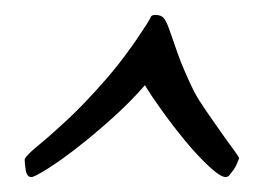

<svg xmlns="http://www.w3.org/2000/svg" viewBox="-20 -718 345 257"><path d="M13 -505Q13 -499 14.5 -490Q16 -481 22 -481Q26 -481 43.5 -492Q61 -503 83.5 -520.5Q106 -538 130.5 -560Q155 -582 174 -604Q181 -592 196 -571Q211 -550 227.5 -530Q244 -510 259.5 -495.5Q275 -481 282 -481Q285 -481 287.5 -484Q290 -487 292.5 -490.5Q295 -494 297 -498.5Q299 -503 300 -506Q300 -508 292.5 -518Q285 -528 275.5 -541.5Q266 -555 256 -569.5Q246 -584 240 -595Q225 -626 218 -646Q211 -666 207 -677.5Q203 -689 199.5 -693.5Q196 -698 188 -698Q183 -698 182 -695.5Q181 -693 176 -685Q149 -643 121.5 -611.5Q94 -580 71 -558.5Q48 -537 32 -524Q16 -511 13 -505Z"/></svg>

Font: Vermiglione
Style: Italic
Weight: 400
Italic angle: -11°
Version: Version 1.105